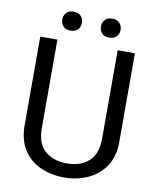

<svg xmlns="http://www.w3.org/2000/svg" viewBox="-95 -947 838 1028"><g transform="rotate(10 324.0 -432.5)"><path d="M489.3 -710.9H583V-230Q583 -149.9 547.4 -96.7Q511.7 -43.5 452.9 -16.8Q394 9.8 325.2 9.8Q252.9 9.8 194.6 -16.8Q136.2 -43.5 102.3 -96.7Q68.4 -149.9 68.4 -230V-710.9H161.6V-230Q161.6 -146.5 206.8 -106.7Q252 -66.9 325.2 -66.9Q399.4 -66.9 444.3 -106.7Q489.3 -146.5 489.3 -230ZM168.5 -821.3Q168.5 -843.3 182.1 -858.4Q195.8 -873.5 221.7 -873.5Q248 -873.5 261.7 -858.4Q275.4 -843.3 275.4 -821.3Q275.4 -800.3 261.7 -785.4Q248 -770.5 221.7 -770.5Q195.8 -770.5 182.1 -785.4Q168.5 -800.3 168.5 -821.3ZM378.9 -820.3Q378.9 -842.3 392.3 -857.4Q405.8 -872.6 432.1 -872.6Q458 -872.6 471.9 -857.4Q485.8 -842.3 485.8 -820.3Q485.8 -799.3 471.9 -784.4Q458 -769.5 432.1 -769.5Q405.8 -769.5 392.3 -784.4Q378.9 -799.3 378.9 -820.3Z"/></g></svg>

Font: Vazirmatn UI FD
Style: Regular
Weight: 400
Designer: Saber Rastikerdar
Foundry: Saber Rastikerdar
Version: Version 33.003